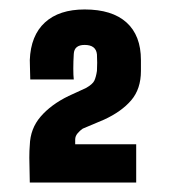

<svg xmlns="http://www.w3.org/2000/svg" viewBox="-20 -825 360 406"><path d="M43 -439Q42 -476 42 -491.5Q42 -507 43 -518Q44 -553 66 -578.5Q88 -604 125 -622L162 -639Q176 -647 179.5 -654.5Q183 -662 185 -675Q186 -692 185 -710Q183 -730 159 -730Q137 -730 136 -711Q135 -695 135 -680Q135 -665 136 -657H44Q44 -665 43.5 -676.5Q43 -688 43 -698Q45 -750 75 -777.5Q105 -805 159 -805Q217 -805 247.5 -777.5Q278 -750 278 -698Q278 -693 278 -687.5Q278 -682 278 -675Q278 -637 257.5 -613Q237 -589 200 -572L155 -553Q149 -549 144 -543Q139 -537 139 -530V-520H268V-439Z"/></svg>

Font: Big Shoulders Display ExtraBold
Style: Regular
Weight: 800
Designer: Patric King
Foundry: XO Type Co
Version: Version 1.000; ttfautohint (v1.8.2)